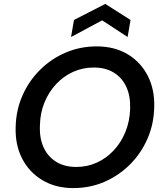

<svg xmlns="http://www.w3.org/2000/svg" viewBox="-20 -949 833 981"><path d="M354 12Q264 12 196.5 -28.5Q129 -69 93 -139Q57 -209 60 -300Q62 -387 95 -461.5Q128 -536 185 -592.5Q242 -649 316 -680.5Q390 -712 474 -712Q565 -712 632 -672Q699 -632 735 -561.5Q771 -491 768 -401Q766 -314 733 -239Q700 -164 643 -107.5Q586 -51 512.5 -19.5Q439 12 354 12ZM369 -96Q426 -96 474.5 -118Q523 -140 561 -180.5Q599 -221 621 -275.5Q643 -330 645 -393Q647 -458 625.5 -505Q604 -552 561.5 -578Q519 -604 459 -604Q403 -604 354 -582Q305 -560 267 -519.5Q229 -479 207 -425Q185 -371 184 -308Q181 -243 203 -195.5Q225 -148 267.5 -122Q310 -96 369 -96ZM343 -760 358 -847 518 -929 647 -847 632 -760 502 -845Z"/></svg>

Font: DM Sans 17pt SemiBold
Style: Italic
Weight: 600
Italic angle: -10°
Version: Version 4.004;gftools[0.9.30]